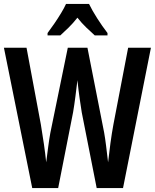

<svg xmlns="http://www.w3.org/2000/svg" viewBox="-26 -957 788 977"><path d="M742 -714 600 0H466L390 -385Q386 -410 379.5 -454.5Q373 -499 368 -549Q364 -515 358 -468Q352 -421 346 -386L270 0H138L-6 -714H109L182 -323Q190 -276 197.5 -223.5Q205 -171 209 -131Q214 -170 219.5 -211.5Q225 -253 230 -280L319 -714H419L504 -282Q509 -254 514 -214Q519 -174 524 -131Q529 -177 536 -228.5Q543 -280 551 -323L626 -714ZM427 -937Q443 -904 468.5 -864Q494 -824 521 -789V-777H456Q437 -794 413 -817Q389 -840 368 -867Q346 -839 322 -815.5Q298 -792 281 -777H216V-789Q232 -810 250.5 -837Q269 -864 285 -890.5Q301 -917 310 -937Z"/></svg>

Font: Noto Sans Telugu ExtraCondensed SemiBold
Style: Regular
Weight: 600
Width: 2
Designer: Jelle Bosma - Monotype Design Team
Foundry: Monotype Imaging Inc.
Version: Version 2.005; ttfautohint (v1.8.4.7-5d5b)